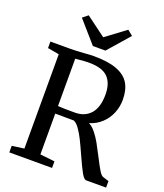

<svg xmlns="http://www.w3.org/2000/svg" viewBox="-173 -1093 1031 1207"><g transform="rotate(20 343.0 -490.0)"><path d="M34.5 0V-44L115.5 -55V-686L39 -699.5V-743H167Q205 -743 261 -747Q303 -750.5 329 -750.5Q425 -750.5 483 -728Q541 -705.5 566.5 -662.5Q592 -619.5 592 -554Q592 -507.5 574.5 -464.8Q557 -422 523 -390Q489 -358 442 -344Q465 -333.5 487.2 -306Q509.5 -278.5 527.5 -246.5Q545.5 -214.5 571 -164.5Q598.5 -110.5 614.2 -84.8Q630 -59 644 -55.5L682 -43.5V0H549.5Q534 0 515.5 -33.2Q497 -66.5 465 -137.5Q440 -193.5 422.5 -228.8Q405 -264 385.2 -292Q365.5 -320 346.5 -327Q242.5 -327 222.5 -328V-55L320.5 -44V0ZM478.5 -548Q478.5 -623 440.5 -662.2Q402.5 -701.5 311.5 -701.5Q287.5 -701.5 248.5 -697.5Q230.5 -695.5 222.5 -695V-378.5Q250 -376 313.5 -376H336Q403 -376 440.8 -419.5Q478.5 -463 478.5 -548ZM173.5 -952 209 -980.5 341.5 -882 474 -980.5 509 -951.5 383.5 -808H299.5Z"/></g></svg>

Font: Merriweather 12pt
Style: Regular
Weight: 400
Designer: Eben Sorkin
Foundry: Eben Sorkin
Version: Version 2.100